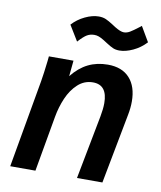

<svg xmlns="http://www.w3.org/2000/svg" viewBox="-86 -849 773 919"><g transform="rotate(10 300.0 -390.0)"><path d="M115 -525.5Q115.5 -532.5 117.5 -550H237L229.5 -473.5Q265 -518 307.5 -539Q350 -560 403 -560Q472 -560 509 -519.2Q546 -478.5 546 -405.5Q546 -374.5 539.5 -341.5L474.5 0H351L410.5 -310.5Q417.5 -347.5 417.5 -375Q417.5 -464 347.5 -464Q305.5 -464 274.2 -435.2Q243 -406.5 224 -362.5Q205 -318.5 196.5 -269.5L149 0H26.5L101.5 -426.5Q108 -464.5 115 -525.5ZM380 -660.5 362 -672Q346.5 -681.5 336 -685.2Q325.5 -689 314.5 -689Q294.5 -689 278.8 -679.8Q263 -670.5 238 -643L192.5 -717.5Q218 -745.5 253.5 -762.5Q289 -779.5 320 -779.5Q340 -779.5 354.8 -773Q369.5 -766.5 390.5 -753L405 -743.5Q434 -725.5 450.5 -725.5Q465 -725.5 479.5 -734Q494 -742.5 520.5 -763L530.5 -771L573 -698.5Q545.5 -669 510 -652.5Q474.5 -636 444.5 -636Q426.5 -636 413.2 -641.8Q400 -647.5 380 -660.5Z"/></g></svg>

Font: JuliaMono BoldItalic
Style: Regular
Weight: 700
Italic angle: -9°
Monospace: yes
Designer: cormullion
Foundry: corm
Version: Version 0.049; ttfautohint (v1.8.4)